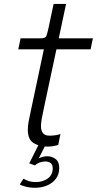

<svg xmlns="http://www.w3.org/2000/svg" viewBox="-20 -722 482 956"><path d="M215.5 8Q177.5 8 148 -9.2Q118.5 -26.5 118.5 -76.5Q118.5 -94 122.2 -115.2Q126 -136.5 132.5 -165.5L198.5 -476.5H71L82.5 -531H177Q202 -531 207.8 -538.2Q213.5 -545.5 220 -575.5L247 -702.5H309L272.5 -531H442.5L431 -476.5H261L199 -186Q192 -154 188 -131.5Q184 -109 184 -94Q184 -72 193.8 -59.2Q203.5 -46.5 227 -46.5Q242 -46.5 257.8 -49Q273.5 -51.5 281 -55L270 -0.5Q261.5 2.5 247.5 5.2Q233.5 8 215.5 8ZM216.5 56Q239 56 257 70Q275 84 275 114Q275 146.5 258 168.5Q241 190.5 213.5 201.8Q186 213 155 213Q128.5 213 106.5 207Q84.5 201 78.5 196L97 167.5Q102.5 171.5 118.8 178Q135 184.5 159.5 184.5Q193 184.5 217.8 166.8Q242.5 149 242.5 116Q242.5 98 232.2 90Q222 82 205 82Q192 82 177.5 87.2Q163 92.5 154.5 101.5L125.5 91.5L172 -1H207L173 66.5Q194 56 216.5 56Z"/></svg>

Font: Epilogue Light
Style: Italic
Weight: 300
Italic angle: -12°
Designer: Tyler Finck
Foundry: Etcetera Type Co
Version: Version 2.111; ttfautohint (v1.8.3)